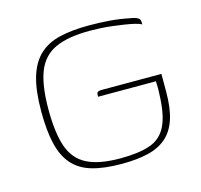

<svg xmlns="http://www.w3.org/2000/svg" viewBox="-77 -549 670 641"><g transform="rotate(-15 258.0 -228.5)"><path d="M270 9Q207 9 165.5 -3.5Q124 -16 99.5 -44.5Q75 -73 64.5 -118.5Q54 -164 54 -230Q54 -302 68 -348Q82 -394 110 -420Q138 -446 180.5 -456Q223 -466 281 -466Q317 -466 351 -463.5Q385 -461 419 -454Q434 -452 442 -448.5Q450 -445 452.5 -441Q455 -437 455 -432V-423Q447 -428 431.5 -431.5Q416 -435 397 -438Q378 -441 357 -443.5Q336 -446 316 -447Q296 -448 280 -448Q204 -448 160 -427.5Q116 -407 97.5 -359.5Q79 -312 79 -230Q79 -149 95.5 -101Q112 -53 153.5 -31.5Q195 -10 269 -10Q333 -10 372 -23.5Q411 -37 429.5 -75Q448 -113 450 -184Q451 -200 450.5 -211.5Q450 -223 450 -228H250Q250 -236 251 -240Q252 -244 256.5 -245.5Q261 -247 269 -247H474V-186Q474 -128 461.5 -90.5Q449 -53 423.5 -31Q398 -9 359.5 0Q321 9 270 9Z"/></g></svg>

Font: Genos Thin Thin
Style: Regular
Weight: 250
Version: Version 1.010